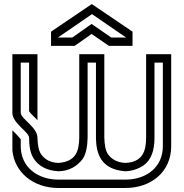

<svg xmlns="http://www.w3.org/2000/svg" viewBox="-20 -937 915 957"><path d="M604.2 -125C565.6 -127.1 537.5 -141.7 517.7 -168.8C506.3 -186.5 501 -213.5 500 -251V-666.7H375V-249C373.2 -187.5 361.6 -131.9 271.9 -125C233.3 -126 204.2 -140.6 184.4 -168.8C172.9 -186.5 167.7 -213.5 166.7 -251C166.7 -302.4 83.3 -345.5 83.3 -375V-625H125V-382.3C132.1 -370.4 160.4 -345.9 166.7 -337.5V-666.7H41.7V-375C41.7 -321.8 125 -279.8 125 -250C125 -205.2 132.3 -170.8 147.9 -146.9C172.9 -108.3 213.5 -86.5 271.9 -83.3C322.9 -84.4 363.5 -106.3 393.8 -146.9C408.3 -170.8 415.6 -205.2 416.7 -250V-625H458.3V-246.9C460 -177.4 478.6 -92.5 604.2 -83.3C636.5 -84.4 667.7 -93.8 696.9 -113.5C732.3 -139.6 750 -184.4 750 -250V-625H791.7V-208.3C791.7 -104.4 711.1 -41.7 604.2 -41.7H270.8C172.2 -41.7 83.3 -100 83.3 -209.4V-242.7C80.2 -247.9 71.9 -256.2 60.4 -268.8L41.7 -287.5V-187.5C52 -78.3 145.6 0 270.8 0H604.2C737.1 0 833.3 -83.3 833.3 -208.3V-666.7H708.3V-250C708.3 -184.9 691.1 -128.2 604.2 -125ZM436.5 -817.7 340.6 -750H268.8L438.5 -866.7L608.3 -750H534.4ZM436.5 -767.7 522.9 -708.3H640.6V-779.2L437.5 -916.7L234.4 -779.2V-708.3H352.1Z"/></svg>

Font: Sportrop
Style: Regular
Weight: 500
Version: Version 0.9